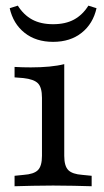

<svg xmlns="http://www.w3.org/2000/svg" viewBox="-20 -647 361 667"><path d="M125.8 -206.5V-307.3Q125.8 -343.5 111.7 -357.7Q97.6 -371.8 61.3 -375.8L30.6 -378.2V-414.5Q45.2 -413.7 58.5 -413.3Q71.8 -412.9 87.1 -412.9Q121.8 -412.9 151.2 -415.7Q180.6 -418.5 203.2 -424.2V-414.5V-206.5ZM164.5 -2.4Q124.2 -2.4 93.1 -1.6Q62.1 -0.8 30.6 0V-36.3L62.1 -39.5Q97.6 -41.9 111.7 -56Q125.8 -70.2 125.8 -105.6V-206.5H203.2V-105.6Q203.2 -70.2 217.3 -56Q231.5 -41.9 266.1 -39.5L298.4 -36.3V0Q266.9 -0.8 235.9 -1.6Q204.8 -2.4 164.5 -2.4ZM164.5 -501.6Q104.8 -501.6 65.3 -533.1Q25.8 -564.5 13.7 -618.5L41.9 -627.4Q62.1 -595.2 91.9 -579Q121.8 -562.9 164.5 -562.9Q207.3 -562.9 237.1 -579Q266.9 -595.2 287.1 -627.4L315.3 -618.5Q303.2 -564.5 263.7 -533.1Q224.2 -501.6 164.5 -501.6Z"/></svg>

Font: Playfair 9pt
Style: Regular
Weight: 400
Designer: Claus Eggers Sørensen
Foundry: Claus Eggers Sørensen
Version: Version 2.203